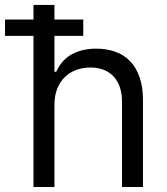

<svg xmlns="http://www.w3.org/2000/svg" viewBox="-57 -747 668 767"><path d="M160.5 0H76.7V-603.7H-36.9V-669H76.7V-727.3H160.5V-669H275.6V-603.7H160.5V-460.2H167.6Q177.2 -481.5 191.4 -498.6Q205.6 -515.6 225.3 -527.5Q245 -539.4 270.4 -546Q295.8 -552.6 328.1 -552.6Q370 -552.6 404.3 -540.1Q438.6 -527.7 463.1 -502.1Q487.6 -476.6 500.9 -437.9Q514.2 -399.1 514.2 -346.6V0H430.4V-340.9Q430.4 -373.6 421.7 -398.8Q413 -424 396.7 -441.6Q380.3 -459.2 356.9 -468.2Q333.5 -477.3 304 -477.3Q273.1 -477.3 246.8 -467.3Q220.5 -457.4 201.3 -438.4Q182.2 -419.4 171.3 -391.7Q160.5 -364 160.5 -328.1Z"/></svg>

Font: Interop
Style: Regular
Weight: 400
Designer: Rasmus Andersson, Google, Jang Haemin
Foundry: jhaemin
Version: Version 1.008